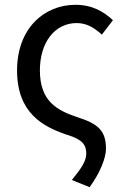

<svg xmlns="http://www.w3.org/2000/svg" viewBox="-20 -577 522 799"><path d="M353 202C398 140 421 79 421 42C421 -33 389 -62 300 -90C217 -118 146 -156 146 -284C146 -402 209 -481 299 -481C342 -481 372 -461 404 -433L450 -493C413 -527 366 -557 294 -557C164 -557 51 -459 51 -284C51 -107 158 -50 259 -16C323 3 339 26 339 62C339 93 319 123 279 172Z"/></svg>

Font: Noto Sans JP
Style: Regular
Weight: 400
Designer: Ryoko NISHIZUKA  (kana, bopomofo & ideographs); Paul D. Hunt (Latin, Greek & Cyrillic); Sandoll Communications , Soo-you
Foundry: Adobe
Version: Version 2.002;hotconv 1.0.116;makeotfexe 2.5.65601